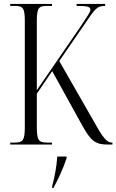

<svg xmlns="http://www.w3.org/2000/svg" viewBox="-20 -734 591 975"><path d="M32 0H244V-10H220C175 -10 167 -22 167 -93V-258L245 -373L397 -98C443 -15 466 0 528 0H551V-10H549C529 -10 512 -22 478 -80L281 -424L404 -603C463 -689 470 -704 514 -704V-714H369V-704C426 -704 439 -699 439 -685C439 -673 427 -657 393 -605L167 -276V-625C167 -692 175 -704 217 -704H244V-714H32V-704H55C98 -704 106 -692 106 -625V-90C106 -22 97 -10 54 -10H32ZM245 212V221H251C272 182 299 128 318 70V61H271C267 114 258 162 245 212Z"/></svg>

Font: Noto Serif Display ExtraCondensed Light
Style: Regular
Weight: 300
Width: 2
Designer: Monotype Design Team
Foundry: Monotype Imaging Inc.
Version: Version 2.009